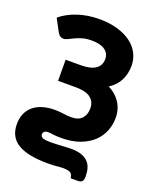

<svg xmlns="http://www.w3.org/2000/svg" viewBox="-168 -832 909 1123"><g transform="rotate(20 287.0 -270.0)"><path d="M412 196Q410.5 172.5 396.5 163.8Q382.5 155 351 155Q339.5 155 330.8 155.8Q322 156.5 312 157.5Q302 158.5 289 159.2Q276 160 256 160Q130.5 160 69.2 122.5Q8 85 8 5.5Q8 -31 20.2 -59.5Q32.5 -88 55.8 -107.8Q79 -127.5 112.5 -138Q146 -148.5 188.5 -148.5Q219.5 -148.5 244 -144.5Q268.5 -140.5 291.5 -140.5Q337 -140.5 358.8 -164Q380.5 -187.5 380.5 -225.5Q380.5 -250.5 371.2 -267.8Q362 -285 345.2 -295.5Q328.5 -306 305.2 -310.5Q282 -315 254 -314.5H148L147.5 -445.5H240Q303 -445.5 333.5 -466.8Q364 -488 364 -528.5Q364 -563 336 -583.2Q308 -603.5 252 -603.5Q219.5 -603.5 195.2 -596.2Q171 -589 152.2 -580Q133.5 -571 119.2 -563.8Q105 -556.5 93 -556.5Q80 -556.5 71.8 -562.5Q63.5 -568.5 56 -580.5L14 -659Q56.5 -695 118.8 -715.8Q181 -736.5 253.5 -736.5Q315 -736.5 364.8 -722.2Q414.5 -708 449.5 -682.5Q484.5 -657 503.2 -621.2Q522 -585.5 522 -542.5Q522 -495 501.8 -453.8Q481.5 -412.5 438 -385Q460.5 -373.5 479 -357.8Q497.5 -342 510.8 -322.2Q524 -302.5 531.5 -278Q539 -253.5 539 -224.5Q539 -184 524 -144.8Q509 -105.5 477 -74.8Q445 -44 395.5 -25.2Q346 -6.5 276.5 -6.5Q260.5 -6.5 248.5 -7.5Q236.5 -8.5 227.5 -9.5Q218.5 -10.5 211.2 -11.5Q204 -12.5 197.5 -12.5Q181.5 -12.5 173.8 -6Q166 0.5 166 12Q166 25.5 179.5 31.8Q193 38 230.5 38Q246.5 38 263.8 37.2Q281 36.5 297.8 35.5Q314.5 34.5 329.5 33.8Q344.5 33 356.5 33Q395.5 33 421.5 42.2Q447.5 51.5 462.8 67.8Q478 84 484.5 106.5Q491 129 491 155.5Q491 162 490.2 169.2Q489.5 176.5 486 182.5Q482.5 188.5 475.8 192.2Q469 196 456.5 196H412Z"/></g></svg>

Font: Lato ExtraBold
Style: Regular
Weight: 800
Designer: Lukasz Dziedzic with Adam Twardoch and Botio Nikoltchev
Foundry: tyPoland Lukasz Dziedzic
Version: Version 2.015; 2015-08-06; http://www.latofonts.com/